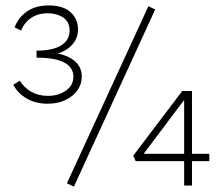

<svg xmlns="http://www.w3.org/2000/svg" viewBox="-20 -685 813 709"><path d="M133 -478V-493Q179 -493 212.5 -482.5Q246 -472 264 -451.5Q282 -431 282 -402Q282 -375 266.5 -352.5Q251 -330 222.5 -316Q194 -302 156 -302Q113 -302 80 -320.5Q47 -339 29 -372L53 -387Q70 -360 96.5 -345.5Q123 -331 157 -331Q196 -331 223.5 -350.5Q251 -370 251 -402Q251 -436 217.5 -454Q184 -472 115 -472V-498Q175 -498 206 -517.5Q237 -537 237 -572Q237 -605 213 -620.5Q189 -636 156 -636Q120 -636 94.5 -618.5Q69 -601 58 -572L34 -584Q48 -621 80 -643Q112 -665 160 -665Q213 -665 240.5 -640Q268 -615 268 -577Q268 -547 251 -525Q234 -503 204 -491Q174 -479 133 -478ZM253 4 227 -8 528 -662 553 -650ZM472 -110 653 -349H689V0H660V-336H675L503 -107L488 -117H753V-90H481Z"/></svg>

Font: Ysabeau SC ExtraLight
Style: Regular
Weight: 250
Designer: Christian Thalmann (Catharsis Fonts)
Version: Version 2.001;gftools[0.9.30]; featfreeze: smcp